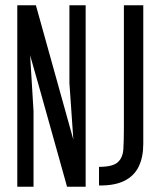

<svg xmlns="http://www.w3.org/2000/svg" viewBox="-20 -713 600 733"><path d="M46 0V-693H117L260 -180L245 -396V-693H307V0H236Q219 -60 201.5 -123.5Q184 -187 165.5 -252Q147 -317 129.5 -380.5Q112 -444 95 -502L108 -289V0ZM358 -5V-76Q410 -76 429.5 -93.5Q449 -111 451 -144.5Q453 -178 453 -225V-693H527V-164Q527 -113 509.5 -77Q492 -41 454.5 -22.5Q417 -4 358 -5Z"/></svg>

Font: Ubuntu Sans Mono
Style: Regular
Weight: 400
Monospace: yes
Designer: Dalton Maag Ltd
Foundry: Dalton Maag Ltd
Version: Version 1.006